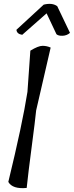

<svg xmlns="http://www.w3.org/2000/svg" viewBox="-20 -972 382 993"><path d="M65 -818 206 -948Q250 -959 276 -940L342 -802Q326 -788 304 -787Q282 -786 272 -795L221 -903L95 -792Q67 -796 65 -818ZM137 -710Q178 -735 200 -735Q222 -735 242 -726L167 -401Q162 -350 144 -213.5Q126 -77 118 0Q45 7 23 -31Q96 -331 122 -497Z"/></svg>

Font: Tillana
Style: Regular
Weight: 400
Designer: Lipi Raval (Devanagari, Latin), Jonny Pinhorn (Latin)
Foundry: Indian Type Foundry
Version: Version 2.002;PS 1.0;hotconv 1.0.79;makeotf.lib2.5.61930; tt